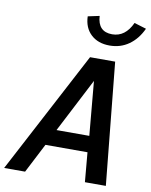

<svg xmlns="http://www.w3.org/2000/svg" viewBox="-145 -1012 851 1084"><g transform="rotate(10 281.0 -469.5)"><path d="M-45 0 324 -700H468L538 0H418L403 -169H162L75 0ZM209 -262H397L369 -572ZM421 -784Q354 -784 313.5 -822Q273 -860 271 -925L337 -939Q342 -849 424 -849Q499 -849 538 -934L607 -913Q579 -852 531 -818Q483 -784 421 -784Z"/></g></svg>

Font: Red Hat Mono Medium
Style: Italic
Weight: 500
Italic angle: -12°
Monospace: yes
Designer: Pentagram, MCKL
Foundry: Pentagram, MCKL
Version: Version 1.023; ttfautohint (v1.8.3)